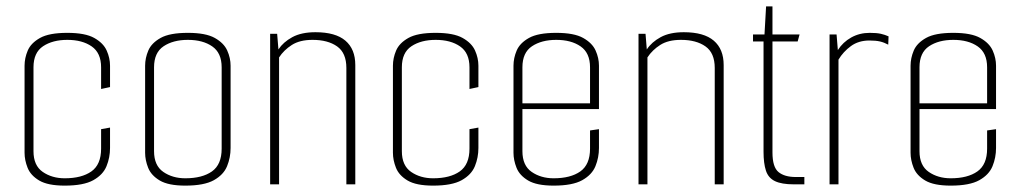

<svg xmlns="http://www.w3.org/2000/svg" viewBox="-20 -578 3200 602"><path d="M183 4Q130 4 103 -12Q76 -28 66.5 -52Q57 -76 57 -99V-372Q57 -396 67 -419.5Q77 -443 105.5 -459Q134 -475 191 -475Q247 -475 275.5 -459Q304 -443 314.5 -419.5Q325 -396 325 -372V-305L297 -299V-367Q297 -412 267.5 -432.5Q238 -453 191 -453Q145 -453 115 -433Q85 -413 85 -367V-104Q85 -59 114 -39Q143 -19 183 -19Q236 -19 266.5 -40.5Q297 -62 297 -112V-173L325 -178V-114Q325 -84 314 -57Q303 -30 272.5 -13Q242 4 183 4Z M561 4Q508 4 481 -12Q454 -28 444.5 -52Q435 -76 435 -99V-372Q435 -396 445 -419.5Q455 -443 483.5 -459Q512 -475 569 -475Q625 -475 653.5 -459Q682 -443 692.5 -419.5Q703 -396 703 -372V-114Q703 -84 692 -57Q681 -30 650.5 -13Q620 4 561 4ZM561 -19Q614 -19 644.5 -40.5Q675 -62 675 -112V-367Q675 -412 645.5 -432.5Q616 -453 569 -453Q523 -453 493 -433Q463 -413 463 -367V-104Q463 -59 492 -39Q521 -19 561 -19Z M827 -472H849L853 -423Q868 -446 896.5 -461.5Q925 -477 969 -477Q1032 -477 1063 -450.5Q1094 -424 1094 -374V0H1066V-365Q1066 -412 1037 -432.5Q1008 -453 960 -453Q920 -453 895 -437Q870 -421 855 -398V0H827Z M1338 4Q1285 4 1258 -12Q1231 -28 1221.5 -52Q1212 -76 1212 -99V-372Q1212 -396 1222 -419.5Q1232 -443 1260.5 -459Q1289 -475 1346 -475Q1402 -475 1430.5 -459Q1459 -443 1469.5 -419.5Q1480 -396 1480 -372V-305L1452 -299V-367Q1452 -412 1422.5 -432.5Q1393 -453 1346 -453Q1300 -453 1270 -433Q1240 -413 1240 -367V-104Q1240 -59 1269 -39Q1298 -19 1338 -19Q1391 -19 1421.5 -40.5Q1452 -62 1452 -112V-173L1480 -178V-114Q1480 -84 1469 -57Q1458 -30 1427.5 -13Q1397 4 1338 4Z M1716 4Q1663 4 1636 -12Q1609 -28 1599.5 -52Q1590 -76 1590 -99V-372Q1590 -396 1600 -419.5Q1610 -443 1638.5 -459Q1667 -475 1724 -475Q1780 -475 1808.5 -459Q1837 -443 1847.5 -419.5Q1858 -396 1858 -372V-250L1830 -249V-367Q1830 -412 1800.5 -432.5Q1771 -453 1724 -453Q1678 -453 1648 -433Q1618 -413 1618 -367V-104Q1618 -59 1647 -39Q1676 -19 1716 -19Q1769 -19 1799.5 -40.5Q1830 -62 1830 -112V-169L1858 -173V-114Q1858 -84 1847 -57Q1836 -30 1805.5 -13Q1775 4 1716 4ZM1597 -236V-254H1858V-236Z M1982 -472H2004L2008 -423Q2023 -446 2051.5 -461.5Q2080 -477 2124 -477Q2187 -477 2218 -450.5Q2249 -424 2249 -374V0H2221V-365Q2221 -412 2192 -432.5Q2163 -453 2115 -453Q2075 -453 2050 -437Q2025 -421 2010 -398V0H1982Z M2469 0Q2431 0 2410 -10Q2389 -20 2381.5 -43Q2374 -66 2374 -102V-448H2341V-470H2377L2382 -558H2402V-470H2487L2481 -448H2402V-100Q2402 -54 2421 -38.5Q2440 -23 2475 -23H2502V0Z M2581 0V-470H2603L2607 -421Q2623 -446 2649 -460.5Q2675 -475 2707 -475Q2729 -475 2742 -472Q2755 -469 2766 -464L2765 -438Q2752 -445 2739 -448Q2726 -451 2706 -451Q2672 -451 2648 -433.5Q2624 -416 2609 -391V0Z M2961 4Q2908 4 2881 -12Q2854 -28 2844.5 -52Q2835 -76 2835 -99V-372Q2835 -396 2845 -419.5Q2855 -443 2883.5 -459Q2912 -475 2969 -475Q3025 -475 3053.5 -459Q3082 -443 3092.5 -419.5Q3103 -396 3103 -372V-250L3075 -249V-367Q3075 -412 3045.5 -432.5Q3016 -453 2969 -453Q2923 -453 2893 -433Q2863 -413 2863 -367V-104Q2863 -59 2892 -39Q2921 -19 2961 -19Q3014 -19 3044.5 -40.5Q3075 -62 3075 -112V-169L3103 -173V-114Q3103 -84 3092 -57Q3081 -30 3050.5 -13Q3020 4 2961 4ZM2842 -236V-254H3103V-236Z"/></svg>

Font: Smooch Sans Thin ExtraLight
Style: Regular
Weight: 250
Version: Version 1.010